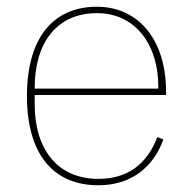

<svg xmlns="http://www.w3.org/2000/svg" viewBox="-20 -538 573 570"><path d="M272 12C369 12 435 -41 465 -124L447 -131C416 -49 357 -7 272 -7C152 -7 83 -93 83 -229V-256H473V-266C473 -421 390 -518 268 -518C138 -518 60 -426 60 -253C60 -78 140 12 272 12ZM268 -499C377 -499 450 -412 450 -279V-275H83V-277C83 -413 150 -499 268 -499Z"/></svg>

Font: IBM Plex Sans Thai Looped Thin
Style: Regular
Weight: 100
Designer: Mike Abbink, Paul van der Laan, Pieter van Rosmalen, Ben Mitchell, Mark Frömberg
Foundry: Bold Monday
Version: Version 1.1